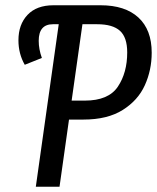

<svg xmlns="http://www.w3.org/2000/svg" viewBox="-20 -709 596 729"><path d="M556 -509Q556 -443 530 -385.5Q504 -328 446 -291.5Q388 -255 297 -255H242L206 0H116L203 -617H181Q127 -617 127 -554Q127 -522 139 -489L74 -463Q50 -505 50 -556Q50 -616 84.5 -652.5Q119 -689 183 -689H362Q455 -689 505.5 -642.5Q556 -596 556 -509ZM463 -510Q463 -567 435.5 -592Q408 -617 349 -617H293L252 -327H302Q392 -327 427.5 -380Q463 -433 463 -510Z"/></svg>

Font: Fira Sans Compressed
Style: Italic
Weight: 400
Width: 1
Italic angle: -8°
Designer: bBox Type GmbH & Carrois Corporate GbR & Edenspiekermann AG
Foundry: bBox Type GmbH & Carrois Corporate GbR & Edenspiekermann AG
Version: Version 4.301